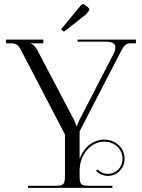

<svg xmlns="http://www.w3.org/2000/svg" viewBox="-20 -911 687 931"><path d="M392 -887C389 -889 386 -891 383 -891C379 -891 376 -889 373 -886L276 -769L290 -757L397 -841L409 -856C411 -859 413 -861 413 -864C413 -868 412 -871 408 -874ZM116 0H525V-10H419C371 -10 366 -15 366 -63V-83C366 -160.8 419.3 -224 485 -224C536 -224 574 -188 574 -141C574 -97 541 -68 503 -68C482 -68 465 -77 453 -89L445 -83C459 -69 480 -58 503 -58C546 -58 584 -92 584 -141C584 -194 541 -234 485 -234C431.5 -234 385.5 -195.8 366 -141.4V-274L555 -640C581.3 -690.9 585 -701 616 -701H639V-719H356V-709H493C527.1 -709 539.5 -697.9 539.5 -680.8C539.5 -669.1 533.7 -654.6 525 -639L367 -333C362 -323 355 -307 354 -301H350C349 -307 342 -324 337 -333L169 -653C154 -683 144 -694 130 -699V-701H190V-719H9V-701H32C68 -701 72 -687 96 -641L295 -259V-63C295 -15 290 -10 242 -10H116Z"/></svg>

Font: FoglihtenNo04
Style: Regular
Weight: 500
Designer: gluk (gluksza@wp.pl)
Foundry: gluk (gluksza@wp.pl)
Version: Version 0.70